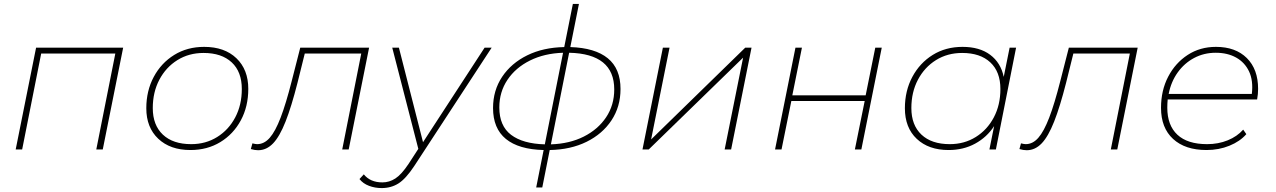

<svg xmlns="http://www.w3.org/2000/svg" viewBox="-20 -762 6504 979"><path d="M60 0 164 -519H608L504 0H471L568 -489H190L93 0Z M951 3Q848 3 787 -54.5Q726 -112 726 -210Q726 -299 764 -370Q802 -441 868.5 -482Q935 -523 1021 -523Q1125 -523 1185.5 -465Q1246 -407 1246 -309Q1246 -219 1208 -148.5Q1170 -78 1103.5 -37.5Q1037 3 951 3ZM955 -27Q1029 -27 1087.5 -63.5Q1146 -100 1179.5 -163.5Q1213 -227 1213 -308Q1213 -396 1161.5 -444Q1110 -492 1018 -492Q943 -492 884.5 -455.5Q826 -419 792.5 -355.5Q759 -292 759 -211Q759 -124 810.5 -75.5Q862 -27 955 -27Z M1259 -2 1267 -31Q1275 -29 1281 -28Q1287 -27 1291 -27Q1327 -27 1355.5 -59.5Q1384 -92 1411 -162.5Q1438 -233 1467 -347L1511 -519H1862L1758 0H1725L1822 -489H1534L1497 -340Q1466 -218 1436 -142Q1406 -66 1372.5 -31Q1339 4 1296 4Q1279 4 1259 -2Z M1926 197Q1892 197 1861.5 185.5Q1831 174 1813 151L1835 127Q1868 168 1930 168Q1965 168 1996 148Q2027 128 2063 74L2113 -3L1980 -519H2014L2137 -37L2451 -519H2487L2092 85Q2049 150 2011.5 173.5Q1974 197 1926 197Z M2714 194 2752 3Q2625 0 2559.5 -53.5Q2494 -107 2494 -211Q2494 -301 2540.5 -370.5Q2587 -440 2668.5 -480Q2750 -520 2857 -522L2901 -742H2932L2888 -522Q3014 -518 3079 -465Q3144 -412 3144 -308Q3144 -218 3098 -148.5Q3052 -79 2971 -39Q2890 1 2783 3L2745 194ZM2758 -26 2851 -493Q2756 -490 2682.5 -453.5Q2609 -417 2567.5 -355Q2526 -293 2526 -214Q2526 -120 2586 -74.5Q2646 -29 2758 -26ZM2882 -493 2789 -26Q2884 -29 2956.5 -65.5Q3029 -102 3070.5 -164Q3112 -226 3112 -306Q3112 -488 2882 -493Z M3256 0 3360 -519H3394L3300 -51L3780 -519H3812L3708 0H3675L3769 -468L3288 0Z M3932 0 4036 -519H4069L4020 -276H4394L4443 -519H4476L4372 0H4339L4389 -247H4015L3965 0Z M4817 3Q4715 3 4654.5 -54Q4594 -111 4594 -210Q4594 -299 4632 -370Q4670 -441 4736 -482Q4802 -523 4888 -523Q4975 -523 5029 -482.5Q5083 -442 5098 -370L5128 -519H5161L5058 0H5025L5049 -119Q5012 -62 4952 -29.5Q4892 3 4817 3ZM4823 -27Q4897 -27 4955.5 -63.5Q5014 -100 5047.5 -163.5Q5081 -227 5081 -308Q5081 -396 5029.5 -444Q4978 -492 4886 -492Q4811 -492 4752.5 -455.5Q4694 -419 4660.5 -355.5Q4627 -292 4627 -211Q4627 -124 4678.5 -75.5Q4730 -27 4823 -27Z M5178 -2 5186 -31Q5194 -29 5200 -28Q5206 -27 5210 -27Q5246 -27 5274.5 -59.5Q5303 -92 5330 -162.5Q5357 -233 5386 -347L5430 -519H5781L5677 0H5644L5741 -489H5453L5416 -340Q5385 -218 5355 -142Q5325 -66 5291.5 -31Q5258 4 5215 4Q5198 4 5178 -2Z M6132 3Q6023 3 5961.5 -53.5Q5900 -110 5900 -212Q5900 -301 5936.5 -371Q5973 -441 6036 -482Q6099 -523 6180 -523Q6280 -523 6337.5 -466Q6395 -409 6395 -309Q6395 -282 6390 -255H5934Q5932 -234 5932 -213Q5932 -123 5983.5 -75Q6035 -27 6135 -27Q6192 -27 6240 -46.5Q6288 -66 6319 -101L6335 -78Q6303 -41 6249 -19Q6195 3 6132 3ZM5939 -283H6363Q6371 -351 6349 -397.5Q6327 -444 6283 -468.5Q6239 -493 6179 -493Q6119 -493 6069 -466.5Q6019 -440 5985 -392.5Q5951 -345 5939 -283Z"/></svg>

Font: Montserrat ExtraLight
Style: Italic
Weight: 200
Italic angle: -11.3°
Designer: Julieta Ulanovsky
Foundry: Julieta Ulanovsky
Version: Version 9.000; ttfautohint (v1.8.4.7-5d5b)